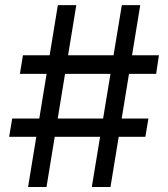

<svg xmlns="http://www.w3.org/2000/svg" viewBox="-20 -748 673 768"><path d="M467.3 -727.5H541L421.9 0H347.2ZM28.8 -273.9H573.7L561.5 -200.7H16.6ZM211.4 -727.5H285.2L166 0H92.3ZM71.8 -526.9H615.7L604.5 -452.6H59.6Z"/></svg>

Font: Raveo Variable
Style: Regular
Weight: 400
Designer: Jakub Foglar, Rasmus Andersson (Inter)
Foundry: Jakubfoglar.com
Version: Version 1.000;Glyphs 3.2.3 (3260)